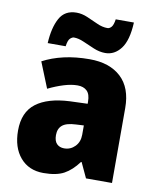

<svg xmlns="http://www.w3.org/2000/svg" viewBox="-87 -839 749 916"><g transform="rotate(10 288.0 -381.0)"><path d="M310 -563Q407 -563 462 -512Q517 -461 517 -363V0H391L357 -73H354Q322 -30 285.5 -10Q249 10 186 10Q115 10 73.5 -38.5Q32 -87 32 -169Q32 -258 88.5 -301Q145 -344 252 -349L337 -352V-362Q337 -398 320.5 -414Q304 -430 275 -430Q245 -430 209 -419Q173 -408 134 -389L84 -513Q129 -537 185.5 -550Q242 -563 310 -563ZM299 -245Q253 -243 233.5 -226.5Q214 -210 214 -179Q214 -150 227.5 -136.5Q241 -123 263 -123Q294 -123 315.5 -145Q337 -167 337 -202V-247ZM99 -604Q103 -679 128 -725Q153 -771 210 -771Q236 -771 263 -759.5Q290 -748 316 -736Q342 -724 367 -724Q377 -724 386 -734Q395 -744 399 -772H487Q483 -685 452.5 -645Q422 -605 377 -605Q349 -605 320.5 -617Q292 -629 266 -640.5Q240 -652 218 -652Q210 -652 200 -643Q190 -634 186 -604Z"/></g></svg>

Font: Noto Sans Myanmar SemiCondensed Black
Style: Regular
Weight: 900
Width: 4
Designer: Monotype Design Team
Foundry: Monotype Imaging Inc.
Version: Version 2.107; ttfautohint (v1.8.4.7-5d5b)